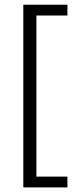

<svg xmlns="http://www.w3.org/2000/svg" viewBox="-20 -696 342 836"><path d="M81.5 120V-675.5H273.5V-628.5H138.5V73H273.5V120Z"/></svg>

Font: Anek Gurmukhi Light
Style: Regular
Weight: 300
Designer: Sarang Kulkarni (Gurmukhi), Yesha Goshar (Latin)
Foundry: Ek Type
Version: Version 1.003